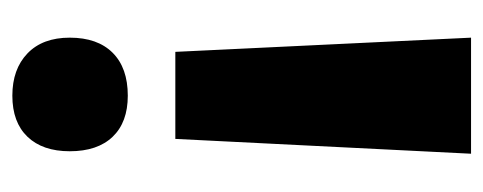

<svg xmlns="http://www.w3.org/2000/svg" viewBox="-256 -347 783 311"><g transform="rotate(-90 135.5 -191.5)"><path d="M136 -376Q93 -376 69.5 -400.5Q46 -425 46 -470Q46 -514 69.5 -538.5Q93 -563 136 -563Q179 -563 204.5 -538.5Q230 -514 230 -470Q230 -425 205.5 -400.5Q181 -376 136 -376ZM207 -299 230 180H42L66 -299Z"/></g></svg>

Font: Noto Sans UI CondBlack
Style: Regular
Weight: 900
Width: 3
Designer: Monotype Design Team
Foundry: Monotype Imaging Inc.
Version: Version 1.001